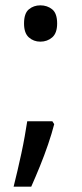

<svg xmlns="http://www.w3.org/2000/svg" viewBox="-20 -570 308 719"><path d="M183 -105Q174 -70 160 -29Q146 12 129.5 52.5Q113 93 97 129H31Q38 101 45.5 69Q53 37 60 4.5Q67 -28 72.5 -59Q78 -90 82 -116H176ZM70 -482Q70 -520 88 -535Q106 -550 131 -550Q157 -550 175.5 -535Q194 -520 194 -482Q194 -446 175.5 -430Q157 -414 131 -414Q106 -414 88 -430Q70 -446 70 -482Z"/></svg>

Font: korean115
Style: Regular
Weight: 400
Designer: Monotype Design Team
Foundry: Monotype Imaging Inc.
Version: Version 2.013